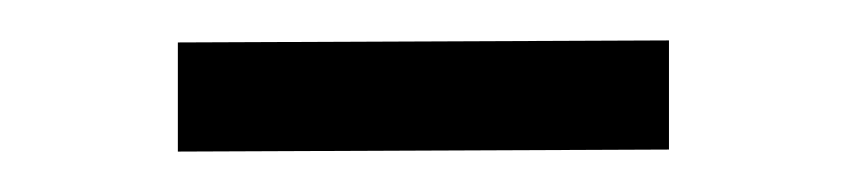

<svg xmlns="http://www.w3.org/2000/svg" viewBox="-20 -306 420 95"><path d="M311 -286 68 -285V-231L311 -232Z"/></svg>

Font: United Sans ExtraLight
Style: Regular
Weight: 200
Designer: Pablo Impallari, Rodrigo Fuenzalida (Modified by Dan O. Williams)
Version: Version 1.000;PS 001.000;hotconv 1.0.88;makeotf.lib2.5.64775